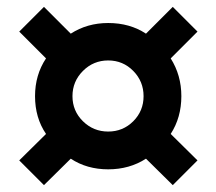

<svg xmlns="http://www.w3.org/2000/svg" viewBox="-20 -549 630 559"><path d="M36 -82 114 -159Q82 -206 82 -269Q82 -331 114 -379L36 -457L108 -529L186 -451Q234 -482 295 -482Q358 -482 405 -451L483 -529L555 -457L477 -379Q508 -330 508 -269Q508 -207 477 -159L555 -82L483 -10L405 -87Q357 -56 295 -56Q233 -56 186 -87L108 -10ZM295 -166Q338 -166 368 -196Q398 -226 398 -269Q398 -312 368 -342.5Q338 -373 295 -373Q252 -373 221.5 -342.5Q191 -312 191 -269Q191 -226 221.5 -196Q252 -166 295 -166Z"/></svg>

Font: BLUETTI 2.0 Medium
Style: Italic
Weight: 500
Designer: Stijn de Vries
Foundry: tokotype
Version: Version 2.005;October 31, 2023;FontCreator 14.0.0.2814 64-bi